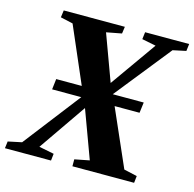

<svg xmlns="http://www.w3.org/2000/svg" viewBox="-136 -853 972 962"><g transform="rotate(15 350.0 -371.5)"><path d="M-28 0 -23.5 -36 47.5 -51 291.5 -367 391.5 -442 568 -691.5 495.5 -706 500 -743H728.5L724 -706L656 -691.5L415.5 -390.5L316 -310.5L137 -51.5L215 -36L211 0ZM322 0V-36L398.5 -51L305 -304.5L284 -352.5L137.5 -691.5L73 -706L78 -743H395L390 -707L311 -692L401 -447.5L422.5 -404.5L577.5 -51.5L646 -36L642 0ZM124 -346 130.5 -401H584.5L577.5 -346Z"/></g></svg>

Font: Merriweather 72pt ExtraBold
Style: Italic
Weight: 800
Italic angle: -7.8°
Version: Version 2.101